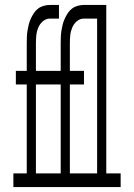

<svg xmlns="http://www.w3.org/2000/svg" viewBox="-20 -755 540 775"><path d="M34 0V-55H88V-414H44V-469H88V-580Q88 -593 88.5 -606Q89 -619 91 -631.5Q93 -644 96 -656Q99 -668 104.5 -680Q110 -692 117 -702.5Q124 -713 134 -720.5Q144 -728 156.5 -731.5Q169 -735 182 -735H218V-680H182Q166 -680 153.5 -669.5Q141 -659 134.5 -643.5Q128 -628 126.5 -612Q125 -596 125 -580V-469H218V-414H125V-55H192V0ZM171 0V-55H225V-414H181V-469H225V-580Q225 -593 225.5 -606Q226 -619 228 -631.5Q230 -644 233 -656Q236 -668 241.5 -680Q247 -692 254 -702.5Q261 -713 271 -720.5Q281 -728 293.5 -731.5Q306 -735 319 -735H355V-680H319Q303 -680 290.5 -669.5Q278 -659 271.5 -643.5Q265 -628 263.5 -612Q262 -596 262 -580V-469H319V-414H262V-55H329V0ZM309 0V-55H372V-680H315V-735H409V-55H467V0Z"/></svg>

Font: Iosevka Curly Slab Light
Style: Regular
Weight: 300
Monospace: yes
Designer: Belleve Invis
Foundry: Belleve Invis
Version: Version 22.1.2; ttfautohint (v1.8.4)